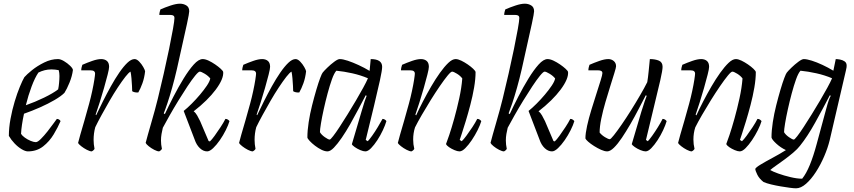

<svg xmlns="http://www.w3.org/2000/svg" viewBox="-20 -820 4626 1040"><path d="M131 0Q117 0 97 -12Q77 -24 58.5 -43.5Q40 -63 28 -84Q28 -128 37 -176.5Q46 -225 59.5 -270Q73 -315 87.5 -350Q102 -385 112 -402Q125 -417 153.5 -440Q182 -463 219.5 -481.5Q257 -500 294 -500Q308 -500 326.5 -489Q345 -478 359.5 -464Q374 -450 375 -441Q371 -408 356.5 -372.5Q342 -337 329 -317Q311 -299 276 -278.5Q241 -258 197 -238.5Q153 -219 110 -204Q96 -139 94 -95Q100 -85 114.5 -74.5Q129 -64 146 -57Q163 -50 174 -50Q184 -50 201.5 -67.5Q219 -85 237.5 -108.5Q256 -132 270 -151.5Q284 -171 288 -176Q302 -175 308 -164Q294 -131 271 -92.5Q248 -54 213.5 -27Q179 0 131 0ZM120 -250Q169 -267 218.5 -291Q268 -315 295 -336Q296 -342 298 -353Q300 -364 300 -371Q302 -391 302 -408.5Q302 -426 298 -440Q288 -442 278 -443Q268 -444 259 -444Q239 -444 221.5 -439.5Q204 -435 188 -427Q169 -399 151 -351Q133 -303 120 -250Z M477 0Q467 0 450.5 -8.5Q434 -17 420 -28Q406 -39 403 -46Q406 -59 415 -90.5Q424 -122 437 -166Q450 -210 463 -259Q472 -292 479.5 -327Q487 -362 491 -388Q495 -414 495 -421Q495 -439 471 -439H420Q420 -446 422 -455Q424 -464 426 -469Q451 -480 479.5 -490Q508 -500 528 -500Q547 -500 559 -490Q571 -480 571 -458Q571 -447 563 -415.5Q555 -384 543.5 -343.5Q532 -303 519.5 -264Q507 -225 498 -199L501 -196Q517 -230 537.5 -271Q558 -312 580.5 -352.5Q603 -393 626 -426.5Q649 -460 670 -480Q691 -500 709 -500Q721 -500 734 -486.5Q747 -473 756 -457Q765 -441 766 -434Q762 -398 751.5 -369Q741 -340 729 -319Q708 -318 696 -326Q696 -334 695 -354.5Q694 -375 692 -397Q690 -419 687 -432Q677 -427 659 -404Q641 -381 618.5 -347Q596 -313 573.5 -274Q551 -235 530.5 -197.5Q510 -160 496 -131Q487 -98 487 -62Q487 -39 492 -14Q491 -11 487 -7Q483 -3 477 0Z M842 0Q832 0 815.5 -8.5Q799 -17 785.5 -28Q772 -39 769 -46Q773 -62 781 -90.5Q789 -119 799 -153.5Q809 -188 818.5 -222.5Q828 -257 835 -286Q851 -351 867 -421.5Q883 -492 896 -555Q909 -618 917 -663.5Q925 -709 925 -723Q925 -739 904 -739H843Q843 -746 845 -755Q847 -764 849 -769Q874 -780 904 -790Q934 -800 955 -800Q974 -800 989.5 -790.5Q1005 -781 1005 -759Q1005 -754 1002 -737Q999 -720 993 -692L938 -445Q926 -393 912.5 -345Q899 -297 886.5 -260Q874 -223 867 -206L873 -202Q893 -245 919.5 -296.5Q946 -348 974.5 -394.5Q1003 -441 1029.5 -470.5Q1056 -500 1078 -500Q1092 -500 1110 -491.5Q1128 -483 1145.5 -471Q1163 -459 1175.5 -447.5Q1188 -436 1189 -430Q1192 -393 1149 -335Q1106 -277 1029 -217Q1040 -209 1048 -194.5Q1056 -180 1064 -164L1110 -56L1117 -54Q1127 -63 1142.5 -84.5Q1158 -106 1174.5 -131Q1191 -156 1201 -176Q1209 -176 1214.5 -172Q1220 -168 1223 -164Q1217 -143 1203 -115Q1189 -87 1171 -61Q1153 -35 1134.5 -17.5Q1116 0 1102 0Q1081 0 1062.5 -17.5Q1044 -35 1034 -65L975 -219Q995 -235 1018.5 -258.5Q1042 -282 1063.5 -307.5Q1085 -333 1100.5 -356Q1116 -379 1119 -395Q1108 -409 1089 -420.5Q1070 -432 1062 -432Q1055 -432 1037 -410Q1019 -388 995.5 -352.5Q972 -317 946.5 -275.5Q921 -234 899 -195Q877 -156 862 -128Q858 -112 855 -94.5Q852 -77 852 -59Q852 -37 857 -14Q856 -11 852 -7Q848 -3 842 0Z M1349 0Q1339 0 1322.5 -8.5Q1306 -17 1292 -28Q1278 -39 1275 -46Q1278 -59 1287 -90.5Q1296 -122 1309 -166Q1322 -210 1335 -259Q1344 -292 1351.5 -327Q1359 -362 1363 -388Q1367 -414 1367 -421Q1367 -439 1343 -439H1292Q1292 -446 1294 -455Q1296 -464 1298 -469Q1323 -480 1351.5 -490Q1380 -500 1400 -500Q1419 -500 1431 -490Q1443 -480 1443 -458Q1443 -447 1435 -415.5Q1427 -384 1415.5 -343.5Q1404 -303 1391.5 -264Q1379 -225 1370 -199L1373 -196Q1389 -230 1409.5 -271Q1430 -312 1452.5 -352.5Q1475 -393 1498 -426.5Q1521 -460 1542 -480Q1563 -500 1581 -500Q1593 -500 1606 -486.5Q1619 -473 1628 -457Q1637 -441 1638 -434Q1634 -398 1623.5 -369Q1613 -340 1601 -319Q1580 -318 1568 -326Q1568 -334 1567 -354.5Q1566 -375 1564 -397Q1562 -419 1559 -432Q1549 -427 1531 -404Q1513 -381 1490.5 -347Q1468 -313 1445.5 -274Q1423 -235 1402.5 -197.5Q1382 -160 1368 -131Q1359 -98 1359 -62Q1359 -39 1364 -14Q1363 -11 1359 -7Q1355 -3 1349 0Z M1754 0Q1739 0 1721 -9Q1703 -18 1686 -31Q1669 -44 1657.5 -56.5Q1646 -69 1645 -75Q1645 -113 1652 -158.5Q1659 -204 1670.5 -249.5Q1682 -295 1693.5 -334Q1705 -373 1714.5 -398Q1724 -423 1728 -427Q1735 -436 1753 -453.5Q1771 -471 1790.5 -485.5Q1810 -500 1820 -500Q1837 -500 1864 -491Q1891 -482 1922.5 -467.5Q1954 -453 1982 -436L1988 -500Q2050 -500 2050 -458Q2050 -440 2038 -385Q2026 -330 2006 -247Q1986 -164 1961 -62L1972 -55Q1981 -64 1996 -85Q2011 -106 2026 -131Q2041 -156 2052 -176Q2059 -176 2065 -172Q2071 -168 2073 -164Q2067 -143 2054 -115Q2041 -87 2024 -61Q2007 -35 1990 -17.5Q1973 0 1959 0Q1948 0 1931.5 -7Q1915 -14 1901.5 -23.5Q1888 -33 1886 -39L1938 -215Q1947 -247 1955 -271Q1963 -295 1966 -301L1961 -304Q1943 -270 1921.5 -229Q1900 -188 1877 -147.5Q1854 -107 1831 -73.5Q1808 -40 1788.5 -20Q1769 0 1754 0ZM1766 -64Q1770 -64 1784.5 -82.5Q1799 -101 1819.5 -132.5Q1840 -164 1863 -201Q1886 -238 1908 -275.5Q1930 -313 1947.5 -345Q1965 -377 1973 -396Q1933 -413 1888 -423Q1843 -433 1802 -437Q1790 -424 1778 -390.5Q1766 -357 1754.5 -314Q1743 -271 1733.5 -228Q1724 -185 1718.5 -151.5Q1713 -118 1713 -104Q1721 -90 1739.5 -77Q1758 -64 1766 -64Z M2209 0Q2199 0 2182.5 -8.5Q2166 -17 2152 -28Q2138 -39 2135 -46Q2138 -59 2147 -90.5Q2156 -122 2169 -166Q2182 -210 2195 -259Q2204 -292 2211.5 -327Q2219 -362 2223 -388Q2227 -414 2227 -421Q2227 -439 2203 -439H2152Q2152 -446 2154 -455Q2156 -464 2158 -469Q2183 -480 2211.5 -490Q2240 -500 2260 -500Q2279 -500 2291 -490Q2303 -480 2303 -458Q2303 -447 2295 -415.5Q2287 -384 2275.5 -343.5Q2264 -303 2251.5 -264Q2239 -225 2230 -199L2234 -195Q2250 -230 2271 -270.5Q2292 -311 2315.5 -351.5Q2339 -392 2363 -425.5Q2387 -459 2408.5 -479.5Q2430 -500 2448 -500Q2461 -500 2478.5 -491.5Q2496 -483 2513.5 -471Q2531 -459 2543 -447.5Q2555 -436 2556 -430Q2556 -392 2548 -345.5Q2540 -299 2527.5 -251.5Q2515 -204 2502.5 -163Q2490 -122 2481 -95Q2472 -68 2470 -62L2481 -55Q2491 -64 2506.5 -85Q2522 -106 2538.5 -131Q2555 -156 2565 -176Q2573 -176 2578.5 -172Q2584 -168 2587 -164Q2581 -143 2567 -115Q2553 -87 2535.5 -61Q2518 -35 2500.5 -17.5Q2483 0 2469 0Q2458 0 2441.5 -7Q2425 -14 2412 -23Q2399 -32 2396 -40Q2401 -52 2413.5 -89Q2426 -126 2440.5 -178Q2455 -230 2467.5 -287Q2480 -344 2484 -395Q2474 -409 2455.5 -420.5Q2437 -432 2429 -432Q2422 -432 2404 -410Q2386 -388 2362 -353Q2338 -318 2312.5 -277Q2287 -236 2264.5 -197Q2242 -158 2228 -130Q2218 -99 2218 -64Q2218 -51 2219.5 -38.5Q2221 -26 2224 -14Q2223 -11 2219 -7Q2215 -3 2209 0Z M2710 0Q2700 0 2683.5 -8.5Q2667 -17 2653.5 -28Q2640 -39 2637 -46Q2641 -62 2649 -90.5Q2657 -119 2667 -153.5Q2677 -188 2686.5 -222.5Q2696 -257 2703 -286Q2719 -351 2735 -421.5Q2751 -492 2764 -555Q2777 -618 2785 -663.5Q2793 -709 2793 -723Q2793 -739 2772 -739H2711Q2711 -746 2713 -755Q2715 -764 2717 -769Q2742 -780 2772 -790Q2802 -800 2823 -800Q2842 -800 2857.5 -790.5Q2873 -781 2873 -759Q2873 -754 2870 -737Q2867 -720 2861 -692L2806 -445Q2794 -393 2780.5 -345Q2767 -297 2754.5 -260Q2742 -223 2735 -206L2741 -202Q2761 -245 2787.5 -296.5Q2814 -348 2842.5 -394.5Q2871 -441 2897.5 -470.5Q2924 -500 2946 -500Q2960 -500 2978 -491.5Q2996 -483 3013.5 -471Q3031 -459 3043.5 -447.5Q3056 -436 3057 -430Q3060 -393 3017 -335Q2974 -277 2897 -217Q2908 -209 2916 -194.5Q2924 -180 2932 -164L2978 -56L2985 -54Q2995 -63 3010.5 -84.5Q3026 -106 3042.5 -131Q3059 -156 3069 -176Q3077 -176 3082.5 -172Q3088 -168 3091 -164Q3085 -143 3071 -115Q3057 -87 3039 -61Q3021 -35 3002.5 -17.5Q2984 0 2970 0Q2949 0 2930.5 -17.5Q2912 -35 2902 -65L2843 -219Q2863 -235 2886.5 -258.5Q2910 -282 2931.5 -307.5Q2953 -333 2968.5 -356Q2984 -379 2987 -395Q2976 -409 2957 -420.5Q2938 -432 2930 -432Q2923 -432 2905 -410Q2887 -388 2863.5 -352.5Q2840 -317 2814.5 -275.5Q2789 -234 2767 -195Q2745 -156 2730 -128Q2726 -112 2723 -94.5Q2720 -77 2720 -59Q2720 -37 2725 -14Q2724 -11 2720 -7Q2716 -3 2710 0Z M3269 0Q3255 0 3236 -8.5Q3217 -17 3198 -29Q3179 -41 3166 -52.5Q3153 -64 3151 -70Q3151 -97 3160 -138Q3169 -179 3183 -224.5Q3197 -270 3210.5 -312Q3224 -354 3233.5 -384.5Q3243 -415 3243 -424Q3243 -439 3220 -439H3167Q3167 -446 3169 -455Q3171 -464 3173 -469Q3198 -480 3226.5 -490Q3255 -500 3275 -500Q3292 -500 3304.5 -489.5Q3317 -479 3317 -461Q3317 -454 3308 -425Q3299 -396 3286 -354.5Q3273 -313 3259.5 -267Q3246 -221 3237 -177.5Q3228 -134 3228 -102Q3239 -88 3257 -77Q3275 -66 3283 -66Q3288 -66 3305.5 -88Q3323 -110 3347.5 -145.5Q3372 -181 3398 -222.5Q3424 -264 3447.5 -304.5Q3471 -345 3486 -375Q3490 -398 3493.5 -433.5Q3497 -469 3500 -500Q3529 -500 3549 -491.5Q3569 -483 3569 -458Q3569 -440 3556.5 -385Q3544 -330 3523.5 -247Q3503 -164 3479 -62L3489 -55Q3498 -64 3513 -85Q3528 -106 3543.5 -131Q3559 -156 3569 -176Q3577 -176 3582.5 -172Q3588 -168 3591 -164Q3585 -143 3572 -115Q3559 -87 3542 -61Q3525 -35 3508 -17.5Q3491 0 3477 0Q3466 0 3449 -7Q3432 -14 3418.5 -23.5Q3405 -33 3402 -39L3454 -215Q3464 -247 3472 -271Q3480 -295 3483 -301L3478 -304Q3460 -270 3439 -229Q3418 -188 3394.5 -147.5Q3371 -107 3348.5 -73.5Q3326 -40 3305.5 -20Q3285 0 3269 0Z M3727 0Q3717 0 3700.5 -8.5Q3684 -17 3670 -28Q3656 -39 3653 -46Q3656 -59 3665 -90.5Q3674 -122 3687 -166Q3700 -210 3713 -259Q3722 -292 3729.5 -327Q3737 -362 3741 -388Q3745 -414 3745 -421Q3745 -439 3721 -439H3670Q3670 -446 3672 -455Q3674 -464 3676 -469Q3701 -480 3729.5 -490Q3758 -500 3778 -500Q3797 -500 3809 -490Q3821 -480 3821 -458Q3821 -447 3813 -415.5Q3805 -384 3793.5 -343.5Q3782 -303 3769.5 -264Q3757 -225 3748 -199L3752 -195Q3768 -230 3789 -270.5Q3810 -311 3833.5 -351.5Q3857 -392 3881 -425.5Q3905 -459 3926.5 -479.5Q3948 -500 3966 -500Q3979 -500 3996.5 -491.5Q4014 -483 4031.5 -471Q4049 -459 4061 -447.5Q4073 -436 4074 -430Q4074 -392 4066 -345.5Q4058 -299 4045.5 -251.5Q4033 -204 4020.5 -163Q4008 -122 3999 -95Q3990 -68 3988 -62L3999 -55Q4009 -64 4024.5 -85Q4040 -106 4056.5 -131Q4073 -156 4083 -176Q4091 -176 4096.5 -172Q4102 -168 4105 -164Q4099 -143 4085 -115Q4071 -87 4053.5 -61Q4036 -35 4018.5 -17.5Q4001 0 3987 0Q3976 0 3959.5 -7Q3943 -14 3930 -23Q3917 -32 3914 -40Q3919 -52 3931.5 -89Q3944 -126 3958.5 -178Q3973 -230 3985.5 -287Q3998 -344 4002 -395Q3992 -409 3973.5 -420.5Q3955 -432 3947 -432Q3940 -432 3922 -410Q3904 -388 3880 -353Q3856 -318 3830.5 -277Q3805 -236 3782.5 -197Q3760 -158 3746 -130Q3736 -99 3736 -64Q3736 -51 3737.5 -38.5Q3739 -26 3742 -14Q3741 -11 3737 -7Q3733 -3 3727 0Z M4292 200Q4280 200 4257.5 197Q4235 194 4208.5 189.5Q4182 185 4157 179Q4132 173 4116 166Q4093 148 4082.5 127Q4072 106 4071 95Q4074 87 4100.5 71Q4127 55 4164.5 35Q4202 15 4237 -7Q4209 -20 4185.5 -41.5Q4162 -63 4159 -75Q4159 -113 4166 -158.5Q4173 -204 4184.5 -249.5Q4196 -295 4207.5 -334Q4219 -373 4228.5 -398Q4238 -423 4242 -427Q4249 -436 4267 -453.5Q4285 -471 4304.5 -485.5Q4324 -500 4334 -500Q4350 -500 4377 -491.5Q4404 -483 4435 -468.5Q4466 -454 4494 -437L4507 -500Q4516 -500 4530 -497.5Q4544 -495 4555 -487.5Q4566 -480 4566 -465Q4566 -462 4565.5 -455.5Q4565 -449 4562 -438L4474 -60Q4464 -19 4444.5 26.5Q4425 72 4399.5 111.5Q4374 151 4346 175.5Q4318 200 4292 200ZM4280 -64Q4284 -64 4298.5 -82.5Q4313 -101 4333.5 -132.5Q4354 -164 4377 -201Q4400 -238 4422 -275.5Q4444 -313 4461.5 -345Q4479 -377 4487 -396Q4447 -413 4402 -423Q4357 -433 4316 -437Q4304 -424 4292 -390.5Q4280 -357 4268.5 -314Q4257 -271 4247.5 -228Q4238 -185 4232.5 -151.5Q4227 -118 4227 -104Q4235 -90 4253.5 -77Q4272 -64 4280 -64ZM4325 148Q4347 121 4366.5 73.5Q4386 26 4404 -41L4456 -233Q4470 -286 4480 -301L4475 -304Q4436 -229 4395 -155Q4354 -81 4313 -30Q4300 -13 4277 6.5Q4254 26 4229.5 44Q4205 62 4183.5 77Q4162 92 4152 101Q4165 109 4195.5 120Q4226 131 4262 139.5Q4298 148 4325 148Z"/></svg>

Font: Texturina 72pt 72pt Light
Style: Italic
Weight: 300
Italic angle: -11°
Designer: Guillermo Torres Carreño
Foundry: Omnibus-Type
Version: Version 1.002; ttfautohint (v1.8.3)